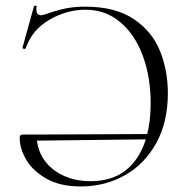

<svg xmlns="http://www.w3.org/2000/svg" viewBox="-20 -660 680 692"><path d="M51 -163Q51 -170 54 -172.5Q57 -175 63 -175H112Q112 -125 137 -87Q162 -49 206.5 -28Q251 -7 306 -7Q412 -7 467.5 -81.5Q523 -156 523 -288Q523 -383 494.5 -459.5Q466 -536 413 -580.5Q360 -625 288 -625Q221 -625 158.5 -589Q96 -553 73 -487Q72 -483 66 -484Q60 -485 61 -488L102 -636Q103 -640 108 -639.5Q113 -639 112 -635Q111 -632 111 -626Q111 -605 128 -605Q131 -605 139 -607Q184 -623 216 -629.5Q248 -636 287 -636Q396 -636 462.5 -591Q529 -546 557 -475.5Q585 -405 585 -324Q585 -220 543 -144Q501 -68 429.5 -28Q358 12 271 12Q197 12 147.5 -16Q98 -44 74.5 -84.5Q51 -125 51 -163ZM527 -158 101 -153V-175L526 -177Z"/></svg>

Font: Cormorant SC Light
Style: Regular
Weight: 300
Designer: Christian Thalmann (Catharsis Fonts)
Foundry: Catharsis Fonts
Version: Version 4.000